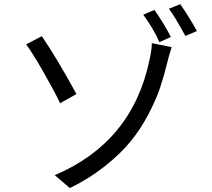

<svg xmlns="http://www.w3.org/2000/svg" viewBox="-20 -874 1040 943"><path d="M323.2 49.8 249 -13.7Q630.9 -175.8 714.8 -582Q725.6 -630.9 725.6 -662.1L823.2 -642.6Q806.6 -589.8 802.7 -571.3Q786.1 -502.9 766.6 -444.3Q747.1 -385.7 709 -313Q670.9 -240.2 622.1 -180.2Q573.2 -120.1 496.1 -58.6Q418.9 2.9 323.2 49.8ZM108.4 -656.2 185.5 -696.3Q258.8 -588.9 355.5 -412.1L275.4 -367.2Q245.1 -429.7 193.8 -519.5Q142.6 -609.4 108.4 -656.2ZM683.6 -801.8 738.3 -825.2Q784.2 -760.7 819.3 -692.4L762.7 -667Q734.4 -732.4 683.6 -801.8ZM809.6 -831.1 865.2 -853.5Q901.4 -802.7 947.3 -721.7L890.6 -697.3Q835.9 -796.9 809.6 -831.1Z"/></svg>

Font: Gen Shin Gothic Monospace Regular
Style: Regular
Weight: 400
Designer: [Source Han Sans]
Ryoko NISHIZUKA  (kana & ideographs); Paul D. Hunt (Latin, Greek & Cyrillic); Wenlong ZHANG  (bopomofo
Version: Version 1.002.20150607